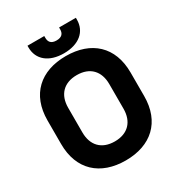

<svg xmlns="http://www.w3.org/2000/svg" viewBox="-212 -1032 1100 1189"><g transform="rotate(-30 338.0 -437.0)"><path d="M338 -743C445 -743 511 -798 511 -884V-897H391V-884C391 -855 377 -835 338 -835C299 -835 285 -855 285 -884V-897H165V-884C165 -798 231 -743 338 -743ZM338 23C519 23 635 -81 635 -266V-434C635 -619 519 -723 338 -723C157 -723 41 -619 41 -434V-266C41 -81 157 23 338 23ZM338 -113C244 -113 191 -170 191 -262V-438C191 -530 244 -587 338 -587C432 -587 485 -530 485 -438V-262C485 -170 432 -113 338 -113Z"/></g></svg>

Font: Kalas SG
Style: Bold
Weight: 700
Designer: Kalas
Foundry: Kalas
Version: Version 2.000;FEAKit 1.0